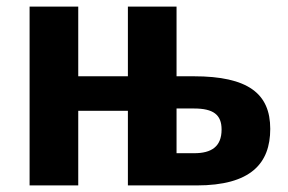

<svg xmlns="http://www.w3.org/2000/svg" viewBox="-20 -564 876 584"><path d="M517 -544H369V-332H218V-544H70V0H218V-227H369V0H578C743 0 802 -67 802 -172C802 -279 735 -332 569 -332H517ZM570 -234C629 -234 654 -215 654 -170C654 -118 623 -98 571 -98H517V-234Z"/></svg>

Font: Noto Sans Display
Style: Bold
Weight: 700
Designer: Monotype Design Team
Foundry: Monotype Imaging Inc.
Version: Version 1.900